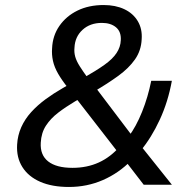

<svg xmlns="http://www.w3.org/2000/svg" viewBox="-20 -734 747 763"><path d="M254 9Q187 9 140 -11.5Q93 -32 69 -70Q45 -108 48 -159Q50 -196 64.5 -228.5Q79 -261 104 -288.5Q129 -316 161 -339.5Q193 -363 228 -383L266 -405L250 -385Q226 -415 211 -441Q196 -467 190.5 -492Q185 -517 187 -542Q189 -592 216 -631Q243 -670 288 -692Q333 -714 392 -714Q439 -714 474 -697.5Q509 -681 527.5 -650Q546 -619 543 -578Q541 -533 516.5 -498Q492 -463 450 -432.5Q408 -402 355 -371L354 -394L507 -192L491 -191Q521 -231 544.5 -289.5Q568 -348 581 -413H663Q648 -330 615 -258.5Q582 -187 538 -134L536 -159L663 0H551L477 -96H501Q452 -46 389 -18.5Q326 9 254 9ZM268 -67Q326 -67 373 -88.5Q420 -110 457 -153L451 -126L274 -354L311 -350L278 -331Q241 -309 211 -286Q181 -263 162.5 -234.5Q144 -206 142 -167Q139 -118 171.5 -92.5Q204 -67 268 -67ZM385 -643Q338 -643 308 -615.5Q278 -588 276 -545Q274 -526 279 -508.5Q284 -491 297 -470.5Q310 -450 331 -421L311 -424Q362 -453 394.5 -476Q427 -499 443 -523Q459 -547 460 -574Q462 -608 441 -625.5Q420 -643 385 -643Z"/></svg>

Font: Nunito Sans 10pt Medium
Style: Italic
Weight: 500
Italic angle: -9°
Designer: Vernon Adams
Foundry: Vernon Adams
Version: Version 3.101;gftools[0.9.27]